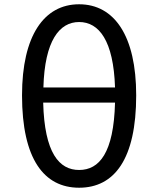

<svg xmlns="http://www.w3.org/2000/svg" viewBox="-20 -864 740 898"><path d="M350 -844C186 -844 83 -697 83 -418C83 -120 186 14 350 14C515 14 617 -120 617 -418C617 -696 515 -844 350 -844ZM350 -761C443 -761 511 -674 518 -455H183C189 -674 258 -761 350 -761ZM350 -69C257 -69 188 -148 182 -384H518C512 -148 444 -69 350 -69Z"/></svg>

Font: Kawkab Mono Light
Style: Bold
Weight: 400
Monospace: yes
Designer: Abdullah Arif
Foundry: Abdullah Arif
Version: Version 1.000;PS 000.500;hotconv 1.0.88;makeotf.lib2.5.64775